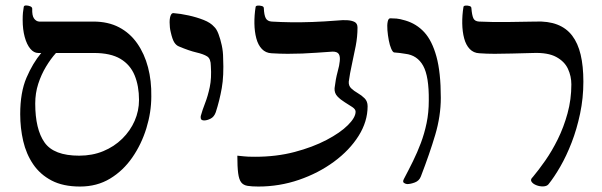

<svg xmlns="http://www.w3.org/2000/svg" viewBox="-20 -671 2203 703"><path d="M273 12Q211 12 169 -10Q127 -32 101.5 -69.5Q76 -107 65 -154.5Q54 -202 54 -253Q54 -333 77 -386.5Q100 -440 131 -477H120Q104 -477 91 -492.5Q78 -508 70.5 -535.5Q63 -563 63 -598Q63 -614 64 -624.5Q65 -635 67 -646Q68 -651 75.5 -651Q83 -651 90.5 -648Q98 -645 98 -639Q97 -614 104.5 -603.5Q112 -593 123 -592Q173 -592 224.5 -592Q276 -592 322 -592Q376 -592 416 -571Q456 -550 482.5 -512Q509 -474 522 -424.5Q535 -375 534 -318Q534 -260 516 -201.5Q498 -143 464.5 -94.5Q431 -46 383 -17Q335 12 273 12ZM270 -101Q318 -101 358 -117.5Q398 -134 427.5 -163Q457 -192 473 -228.5Q489 -265 489 -305Q489 -356 473 -395Q457 -434 421 -455.5Q385 -477 324 -477H185Q166 -456 148.5 -427Q131 -398 120 -364Q109 -330 109 -292Q109 -198 143 -149.5Q177 -101 270 -101Z M727 -230Q721 -230 717.5 -233Q714 -236 715 -246Q721 -268 731 -293.5Q741 -319 748 -352Q755 -385 752 -429Q752 -456 738.5 -464.5Q725 -473 699 -479Q673 -485 635 -501Q625 -505 618 -516Q611 -527 605 -554Q603 -562 602 -571Q601 -580 601 -589.5Q601 -599 602.5 -606.5Q604 -614 607 -618.5Q610 -623 615 -623Q641 -621 670.5 -614.5Q700 -608 725.5 -598Q751 -588 764 -573Q773 -565 780 -546.5Q787 -528 792 -505Q797 -482 797 -458Q800 -394 792 -348.5Q784 -303 770 -260Q764 -243 751 -236.5Q738 -230 727 -230Z M926 12Q902 12 886.5 9.5Q871 7 863 -3.5Q855 -14 852 -37Q849 -60 849 -101Q863 -100 874 -98.5Q885 -97 914 -97Q992 -97 1058.5 -114.5Q1125 -132 1175.5 -158.5Q1226 -185 1254 -213Q1282 -241 1282 -262Q1282 -271 1270 -279Q1258 -287 1242.5 -296.5Q1227 -306 1215.5 -318Q1204 -330 1205 -348Q1209 -382 1216 -407.5Q1223 -433 1224 -447Q1226 -464 1220.5 -473Q1215 -482 1198 -482Q1167 -480 1140 -478Q1113 -476 1087 -475Q1061 -474 1033.5 -474Q1006 -474 974 -476Q953 -477 939 -491.5Q925 -506 918.5 -530.5Q912 -555 911.5 -585Q911 -615 916 -646Q917 -650 924 -650.5Q931 -651 938.5 -649Q946 -647 946 -641Q947 -616 953 -604.5Q959 -593 975 -592Q1009 -590 1045.5 -589.5Q1082 -589 1124 -590.5Q1166 -592 1217 -596Q1235 -598 1251.5 -597Q1268 -596 1278.5 -590.5Q1289 -585 1289 -570Q1289 -537 1282.5 -503Q1276 -469 1268.5 -435.5Q1261 -402 1257 -372Q1256 -357 1266 -347.5Q1276 -338 1290 -330Q1304 -322 1315 -311Q1326 -300 1326 -282Q1326 -226 1293 -173.5Q1260 -121 1203 -79Q1146 -37 1074.5 -12.5Q1003 12 926 12Z M1471 3Q1466 3 1459.5 -1Q1453 -5 1459 -16Q1476 -48 1492 -80.5Q1508 -113 1521 -147.5Q1534 -182 1542 -220.5Q1550 -259 1550 -303Q1551 -391 1529.5 -430Q1508 -469 1464 -474Q1454 -476 1444 -477Q1434 -478 1423 -479Q1418 -480 1412.5 -492.5Q1407 -505 1403.5 -523.5Q1400 -542 1398.5 -560.5Q1397 -579 1399.5 -591.5Q1402 -604 1409 -604Q1420 -604 1432 -603Q1444 -602 1464 -596Q1505 -584 1533.5 -553Q1562 -522 1578 -464Q1594 -406 1594 -313Q1594 -246 1573.5 -177Q1553 -108 1521 -25Q1515 -9 1499 -3Q1483 3 1471 3Z M1677 -646Q1678 -650 1685 -650.5Q1692 -651 1699 -649Q1706 -647 1706 -641Q1708 -616 1713 -604.5Q1718 -593 1734 -592Q1758 -591 1783 -590.5Q1808 -590 1845 -590.5Q1882 -591 1940 -592Q1987 -594 2020.5 -581Q2054 -568 2075 -540.5Q2096 -513 2106 -471Q2116 -429 2116 -372Q2116 -312 2104 -255Q2092 -198 2073 -149Q2054 -100 2031.5 -61Q2009 -22 1988 4Q1982 11 1969 11.5Q1956 12 1943.5 7Q1931 2 1926 -6Q1921 -14 1931 -23Q1952 -48 1976.5 -83Q2001 -118 2022.5 -161.5Q2044 -205 2058 -256Q2072 -307 2072 -362Q2072 -392 2059.5 -419Q2047 -446 2016.5 -462.5Q1986 -479 1932 -477Q1889 -476 1854.5 -475Q1820 -474 1791 -474Q1762 -474 1735 -476Q1714 -477 1700 -491.5Q1686 -506 1679.5 -530.5Q1673 -555 1672.5 -585Q1672 -615 1677 -646Z"/></svg>

Font: Noto Rashi Hebrew
Style: Regular
Weight: 400
Version: Version 1.006